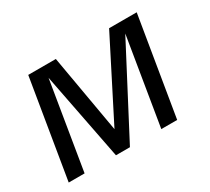

<svg xmlns="http://www.w3.org/2000/svg" viewBox="-107 -700 964 880"><g transform="rotate(-30 375.0 -260.0)"><path d="M32 0 118 -520H264L336 -107L546 -520H692L606 0H522L598 -462L356 0H282L192 -462L116 0Z"/></g></svg>

Font: Iosevka Aile
Style: Italic
Weight: 400
Italic angle: -9°
Designer: Belleve Invis
Foundry: Belleve Invis
Version: Version 28.0.1; ttfautohint (v1.8.4)